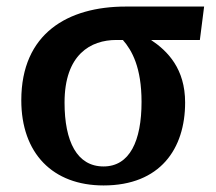

<svg xmlns="http://www.w3.org/2000/svg" viewBox="-20 -556 659 586"><path d="M296 10C469 10 545 -102 545 -243C545 -346 492 -400 441 -434H590L603 -536H364C187 -536 45 -454 45 -250C45 -88 141 10 296 10ZM296 -48C215 -48 177 -124 177 -243C177 -390 257 -434 335 -434H355C383 -402 412 -350 412 -245C412 -126 376 -48 296 -48Z"/></svg>

Font: Noto Serif SemiBold
Style: Regular
Weight: 600
Designer: Monotype Design Team
Foundry: Monotype Imaging Inc.
Version: Version 2.013